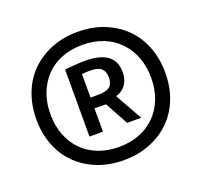

<svg xmlns="http://www.w3.org/2000/svg" viewBox="-109 -876 902 858"><g transform="rotate(-20 341.5 -447.0)"><path d="M341 -142Q273 -142 216.5 -164.5Q160 -187 119.5 -227Q79 -267 57 -323Q35 -379 35 -447Q35 -514 57 -570.5Q79 -627 119.5 -667Q160 -707 216.5 -729.5Q273 -752 341 -752Q410 -752 466.5 -729.5Q523 -707 563.5 -667Q604 -627 626 -570.5Q648 -514 648 -447Q648 -379 626 -323Q604 -267 563.5 -227Q523 -187 466.5 -164.5Q410 -142 341 -142ZM341 -205Q396 -205 440 -222.5Q484 -240 515.5 -272Q547 -304 564 -348.5Q581 -393 581 -447Q581 -501 564 -545.5Q547 -590 515.5 -622.5Q484 -655 440 -672.5Q396 -690 341 -690Q287 -690 242.5 -672.5Q198 -655 167 -622.5Q136 -590 119 -545.5Q102 -501 102 -447Q102 -393 119 -348.5Q136 -304 167 -272Q198 -240 242.5 -222.5Q287 -205 341 -205ZM232 -613Q258 -615 282 -617Q306 -619 328 -619Q470 -619 470 -515Q470 -480 454 -456.5Q438 -433 407 -423V-420L478 -294H411L351 -404L296 -405V-294H232ZM330 -456Q371 -456 387.5 -469.5Q404 -483 404 -514Q404 -541 388.5 -555.5Q373 -570 335 -570Q330 -570 316.5 -569.5Q303 -569 296 -568V-456Z"/></g></svg>

Font: Encode Sans Compressed
Style: Bold
Weight: 700
Designer: Pablo Impallari, Andres Torresi
Foundry: Pablo Impallari, Andres Torresi
Version: Version 1.000; ttfautohint (v1.00) -l 8 -r 50 -G 200 -x 14 -